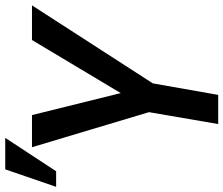

<svg xmlns="http://www.w3.org/2000/svg" viewBox="-86 -773 853 733"><g transform="rotate(-90 340.5 -406.5)"><path d="M351.6 -372.1 554.2 -710.9H686.5L388.7 -249.5L344.7 0H233.4L278.8 -264.2L145 -710.9H267.6ZM60.5 -813H180.7L53.2 -618.7H-6.3Z"/></g></svg>

Font: Roboto Mono Medium
Style: Italic
Weight: 500
Designer: Google
Version: Version 2.000985; 2015; ttfautohint (v1.3)